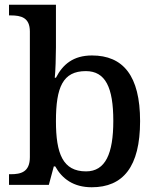

<svg xmlns="http://www.w3.org/2000/svg" viewBox="-20 -780 664 810"><path d="M367 10C499 10 571 -76 571 -269C571 -461 499 -546 368 -546C290 -546 245 -509 216 -452H211C214 -476 216 -544 216 -580V-760H18V-715H25C69 -715 106 -706 106 -647V-117C106 -54 68 -45 25 -45H18V0H186L207 -78H213C242 -26 290 10 367 10ZM343 -57C245 -57 216 -132 216 -269C216 -412 245 -480 342 -480C425 -480 458 -411 458 -270C458 -132 425 -57 343 -57Z"/></svg>

Font: Noto Serif Georgian Medium
Style: Regular
Weight: 500
Designer: Monotype Design Team, Akaki Razmadze
Foundry: Google LLC
Version: Version 2.003